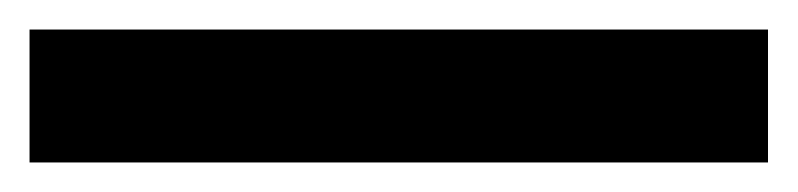

<svg xmlns="http://www.w3.org/2000/svg" viewBox="-20 -20 540 130"><path d="M0 0H500V90H0Z"/></svg>

Font: APTA Sans Regular
Style: Bold Italic
Weight: 700
Version: Version 7.200